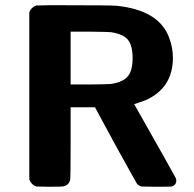

<svg xmlns="http://www.w3.org/2000/svg" viewBox="-20 -714 743 734"><path d="M92 -667Q98 -685 118 -693H124Q131 -693 141.5 -693.5Q152 -694 165 -694Q178 -694 195 -694Q212 -694 229 -694Q402 -694 424 -692Q588 -676 627 -569Q641 -532 641 -493Q641 -378 537 -331Q515 -323 497 -317L493 -316Q644 -49 651 -35Q654 -30 654 -24Q654 -12 646 -6Q640 -1 631.5 -0.5Q623 0 577 0L521 -1Q511 -4 504 -11Q501 -15 421 -160L343 -304H250V-168Q250 -31 248 -25Q242 -6 224 -2Q219 0 168 0L119 -1Q100 -7 92 -28ZM404 -591Q398 -592 322 -593H250V-391H321Q397 -392 404 -393Q450 -400 468.5 -422Q487 -444 487 -492Q487 -540 469 -562Q451 -584 404 -591Z"/></svg>

Font: KaTeX_SansSerif
Style: Bold
Weight: 700
Version: Version 1.1; ttfautohint (v1.3)